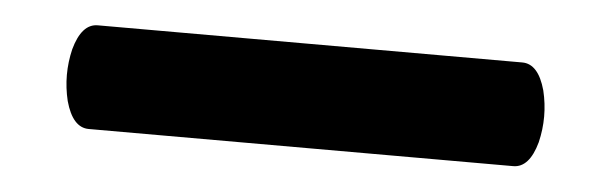

<svg xmlns="http://www.w3.org/2000/svg" viewBox="-26 -15 687 214"><g transform="rotate(5 318.0 92.0)"><path d="M552 150H77Q59 150 51 121Q44 92 51 63Q59 34 77 34H552Q570 34 578 63Q585 92 578 121Q570 150 552 150Z"/></g></svg>

Font: FC Lilita One
Style: Regular
Weight: 400
Designer: Juan Montoreano
Foundry: Juan Montoreano
Version: Version 1.002